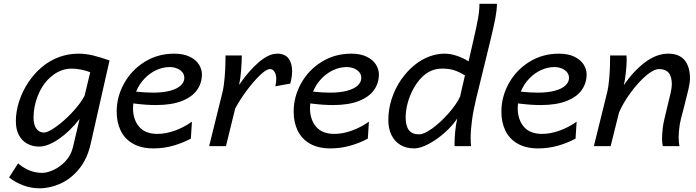

<svg xmlns="http://www.w3.org/2000/svg" viewBox="-20 -787 3746 1034"><path d="M192.4 227.1Q147.5 227.1 105 211.2Q62.5 195.3 28.8 168.5L77.6 92.8Q136.7 144 207 144Q234.4 144 269.5 127.7Q304.7 111.3 333.7 79.8Q362.8 48.3 373 4.9L408.7 -146.5Q356 -79.1 296.6 -38.3Q237.3 2.4 190.4 2.4Q156.2 2.4 127.9 -12.5Q99.6 -27.3 82.5 -58.1Q65.4 -88.9 65.4 -134.3Q65.4 -186.5 82.8 -240.5Q100.1 -294.4 132.1 -342.8Q164.1 -391.1 207 -427.2Q248.5 -461.4 298.1 -479.7Q347.7 -498 402.3 -498Q441.9 -498 481.7 -488.3Q521.5 -478.5 569.8 -461.4L468.3 -12.2Q450.2 68.4 406.5 122.1Q362.8 175.8 306.4 201.4Q250 227.1 192.4 227.1ZM365.7 -417.5Q300.8 -417.5 246.1 -366.2Q205.6 -328.1 183.1 -270Q160.6 -211.9 160.6 -153.8Q160.6 -115.2 175.8 -94.2Q190.9 -73.2 216.8 -73.2Q237.8 -73.2 281.2 -104Q324.7 -134.8 368.4 -181.2Q412.1 -227.5 435.5 -271L465.8 -397.9Q445.3 -406.7 417 -412.1Q388.7 -417.5 365.7 -417.5Z M806.6 12.2Q741.2 12.2 696.8 -12.9Q652.3 -38.1 630.4 -82.8Q608.4 -127.4 608.4 -185.5Q608.4 -266.1 648.4 -338.1Q688.5 -410.2 759.3 -454.1Q830.1 -498 918.5 -498Q967.8 -498 1001.5 -481.7Q1035.2 -465.3 1051.3 -439.7Q1067.4 -414.1 1067.4 -386.2Q1067.4 -339.8 1041.3 -302.5Q1015.1 -265.1 959.7 -243.2Q904.3 -221.2 819.3 -221.2Q766.6 -221.2 697.8 -230Q696.3 -218.3 696.3 -205.1Q696.3 -143.6 729 -104.7Q761.7 -65.9 828.1 -65.9Q872.6 -65.9 922.1 -83.7Q971.7 -101.6 1013.7 -131.8L1007.8 -40.5Q964.4 -17.1 913.1 -2.4Q861.8 12.2 806.6 12.2ZM804.7 -288.1Q858.4 -288.1 896.2 -298.3Q934.1 -308.6 953.4 -326.7Q972.7 -344.7 972.7 -367.7Q972.7 -393.1 950 -409.4Q927.2 -425.8 893.1 -425.8Q856.9 -425.8 821.5 -409.4Q786.1 -393.1 757.6 -363Q729 -333 712.9 -293.5Q761.2 -288.1 804.7 -288.1Z M1106.4 0 1178.2 -290.5Q1185.5 -320.3 1189.9 -370.4Q1194.3 -420.4 1194.3 -469.2V-488.3H1282.2Q1282.2 -455.6 1278.6 -408.7Q1274.9 -361.8 1267.6 -329.6Q1318.4 -404.3 1372.8 -451.2Q1427.2 -498 1472.7 -498Q1514.6 -498 1533.9 -472.2Q1553.2 -446.3 1553.2 -402.8Q1553.2 -375 1543.5 -336.9L1462.9 -322.3Q1467.8 -342.3 1467.8 -361.3Q1467.8 -384.8 1458.7 -399.9Q1449.7 -415 1433.6 -415Q1414.6 -415 1379.9 -381.8Q1345.2 -348.6 1308.1 -298.6Q1271 -248.5 1246.6 -202.6L1196.8 0Z M1759.8 12.2Q1694.3 12.2 1649.9 -12.9Q1605.5 -38.1 1583.5 -82.8Q1561.5 -127.4 1561.5 -185.5Q1561.5 -266.1 1601.6 -338.1Q1641.6 -410.2 1712.4 -454.1Q1783.2 -498 1871.6 -498Q1920.9 -498 1954.6 -481.7Q1988.3 -465.3 2004.4 -439.7Q2020.5 -414.1 2020.5 -386.2Q2020.5 -339.8 1994.4 -302.5Q1968.3 -265.1 1912.8 -243.2Q1857.4 -221.2 1772.5 -221.2Q1719.7 -221.2 1650.9 -230Q1649.4 -218.3 1649.4 -205.1Q1649.4 -143.6 1682.1 -104.7Q1714.8 -65.9 1781.2 -65.9Q1825.7 -65.9 1875.2 -83.7Q1924.8 -101.6 1966.8 -131.8L1960.9 -40.5Q1917.5 -17.1 1866.2 -2.4Q1814.9 12.2 1759.8 12.2ZM1757.8 -288.1Q1811.5 -288.1 1849.4 -298.3Q1887.2 -308.6 1906.5 -326.7Q1925.8 -344.7 1925.8 -367.7Q1925.8 -393.1 1903.1 -409.4Q1880.4 -425.8 1846.2 -425.8Q1810.1 -425.8 1774.7 -409.4Q1739.3 -393.1 1710.7 -363Q1682.1 -333 1666 -293.5Q1714.4 -288.1 1757.8 -288.1Z M2622.1 -573.7 2543.9 -253.9Q2528.8 -191.9 2521.7 -137.9Q2514.6 -84 2514.6 -43.9Q2514.6 -14.2 2517.1 0H2427.7Q2427.7 -82.5 2442.4 -148.9Q2416.5 -109.4 2374.3 -72Q2332 -34.7 2287.6 -11.2Q2243.2 12.2 2210.4 12.2Q2168 12.2 2136.7 -6.3Q2105.5 -24.9 2088.4 -59.3Q2071.3 -93.8 2071.3 -140.6Q2071.3 -198.7 2089.4 -254.4Q2107.4 -310.1 2139.6 -356.9Q2171.9 -403.8 2212.9 -437Q2250.5 -467.3 2292 -482.7Q2333.5 -498 2374 -498Q2406.7 -498 2441.4 -486.1Q2476.1 -474.1 2503.4 -456.5L2530.3 -573.7Q2546.9 -646 2554.4 -687.7Q2562 -729.5 2562 -766.6H2656.2Q2656.2 -734.4 2647.9 -690.4Q2639.6 -646.5 2622.1 -573.7ZM2361.8 -417.5Q2329.1 -417.5 2302.2 -406Q2275.4 -394.5 2252 -371.1Q2225.6 -344.7 2205.6 -307.6Q2185.5 -270.5 2175 -230.2Q2164.6 -189.9 2164.6 -154.3Q2164.6 -108.9 2182.1 -86.2Q2199.7 -63.5 2237.3 -63.5Q2264.2 -63.5 2308.6 -95.9Q2353 -128.4 2395.3 -176.3Q2437.5 -224.1 2457.5 -266.1L2483.9 -380.9Q2451.2 -400.9 2424.3 -409.2Q2397.5 -417.5 2361.8 -417.5Z M2878.4 12.2Q2813 12.2 2768.6 -12.9Q2724.1 -38.1 2702.1 -82.8Q2680.2 -127.4 2680.2 -185.5Q2680.2 -266.1 2720.2 -338.1Q2760.3 -410.2 2831.1 -454.1Q2901.9 -498 2990.2 -498Q3039.6 -498 3073.2 -481.7Q3106.9 -465.3 3123 -439.7Q3139.2 -414.1 3139.2 -386.2Q3139.2 -339.8 3113 -302.5Q3086.9 -265.1 3031.5 -243.2Q2976.1 -221.2 2891.1 -221.2Q2838.4 -221.2 2769.5 -230Q2768.1 -218.3 2768.1 -205.1Q2768.1 -143.6 2800.8 -104.7Q2833.5 -65.9 2899.9 -65.9Q2944.3 -65.9 2993.9 -83.7Q3043.5 -101.6 3085.4 -131.8L3079.6 -40.5Q3036.1 -17.1 2984.9 -2.4Q2933.6 12.2 2878.4 12.2ZM2876.5 -288.1Q2930.2 -288.1 2968 -298.3Q3005.9 -308.6 3025.1 -326.7Q3044.4 -344.7 3044.4 -367.7Q3044.4 -393.1 3021.7 -409.4Q2999 -425.8 2964.8 -425.8Q2928.7 -425.8 2893.3 -409.4Q2857.9 -393.1 2829.3 -363Q2800.8 -333 2784.7 -293.5Q2833 -288.1 2876.5 -288.1Z M3545.4 -37.6Q3545.4 -64 3549.3 -99.1Q3551.3 -116.2 3558.3 -147.2Q3565.4 -178.2 3573.2 -210Q3585 -255.9 3591.6 -286.1Q3598.1 -316.4 3598.1 -332Q3598.1 -374.5 3581.1 -394.8Q3564 -415 3529.8 -415Q3500 -415 3457.3 -377.9Q3414.6 -340.8 3374.5 -285.6Q3334.5 -230.5 3313.5 -180.7L3268.6 0H3178.2L3250 -290.5Q3257.3 -319.8 3261.5 -369.9Q3265.6 -419.9 3265.6 -469.2V-488.3H3354Q3355 -476.6 3355 -467.3Q3355 -436 3350.3 -394.3Q3345.7 -352.5 3339.4 -328.1Q3392.6 -405.8 3454.3 -451.9Q3516.1 -498 3578.6 -498Q3637.7 -498 3666.7 -463.1Q3695.8 -428.2 3695.8 -363.8Q3695.8 -341.8 3687 -304Q3678.2 -266.1 3661.1 -200.2Q3643.6 -135.7 3640.6 -116.2Q3634.8 -74.2 3634.8 -49.8Q3634.8 -18.6 3639.6 0H3549.3Q3545.4 -20.5 3545.4 -37.6Z"/></svg>

Font: Lesson One
Style: Italic
Weight: 400
Italic angle: -14°
Designer: But Ko, Victor Gaultney, Annie Olsen, Julie Remington, Don Collingsworth, Eric Hays, Becca Hirsbrunner
Version: Version 1.100